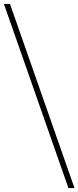

<svg xmlns="http://www.w3.org/2000/svg" viewBox="-51 -862 401 982"><path d="M299 100 -31 -842H0L330 100Z"/></svg>

Font: Montserrat Alternates ExLight
Style: Regular
Weight: 275
Designer: Julieta Ulanovsky
Foundry: Julieta Ulanovsky
Version: Version 7.200